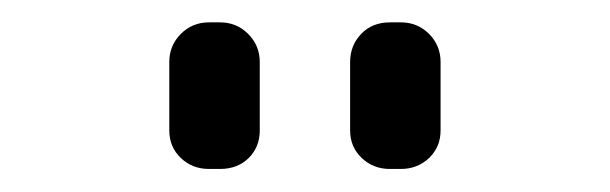

<svg xmlns="http://www.w3.org/2000/svg" viewBox="-20 -760 540 170"><path d="M325.2 -610.4Q310.5 -610.4 300.3 -620.1Q290 -629.9 290 -644.5V-705.1Q290 -719.7 299.8 -730Q309.6 -740.2 325.2 -740.2H335Q349.6 -740.2 359.9 -730Q370.1 -719.7 370.1 -705.1V-644.5Q370.1 -629.9 359.9 -620.1Q349.6 -610.4 335 -610.4ZM165 -610.4Q150.4 -610.4 140.1 -620.1Q129.9 -629.9 129.9 -644.5V-705.1Q129.9 -719.7 140.1 -730Q150.4 -740.2 165 -740.2H174.8Q189.5 -740.2 199.7 -730Q210 -719.7 210 -705.1V-644.5Q210 -629.9 200.2 -620.1Q190.4 -610.4 174.8 -610.4Z"/></svg>

Font: Rounded-L Mgen+ 2m regular
Style: Regular
Weight: 400
Designer: [Source Han Sans]
Ryoko NISHIZUKA  (kana & ideographs); Paul D. Hunt (Latin, Greek & Cyrillic); Wenlong ZHANG  (bopomofo
Version: Version 1.059.20150602